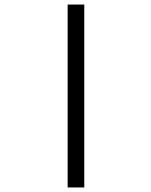

<svg xmlns="http://www.w3.org/2000/svg" viewBox="-20 -672 665 843"><path d="M277 151V-652H350V151Z"/></svg>

Font: Inconsolata Expanded
Style: Regular
Weight: 400
Width: 7
Monospace: yes
Designer: Raph Levien, Cyreal, Brenton Simpson
Foundry: Raph Levien, Cyreal, Google
Version: Version 3.100; ttfautohint (v1.8.4.7-5d5b)